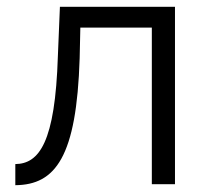

<svg xmlns="http://www.w3.org/2000/svg" viewBox="-20 -541 609 564"><path d="M25 3C143 2 205 -80 214 -370L216 -460H426V0H494V-521H156L150 -376C142 -122 95 -60 25 -59Z"/></svg>

Font: FIGSv2-sans-serif
Style: Regular
Weight: 400
Designer: Matt McInerney, Pablo Impallari, Rodrigo Fuenzalida,Mirko Velimirovic
Foundry: Matt McInerney, Pablo Impallari, Rodrigo Fuenzalida
Version: Version 4.021;hotconv 1.0.109;makeotfexe 2.5.65596